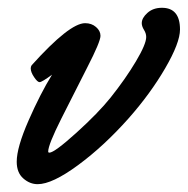

<svg xmlns="http://www.w3.org/2000/svg" viewBox="-20 -451 478 488"><path d="M437.5 -376Q437.5 -342.3 399.9 -277.6Q362.3 -212.9 306.6 -149.9Q244.6 -80.1 178.7 -31.5Q112.8 17.1 75.7 17.1Q55.7 17.1 39.1 2.4Q22.5 -12.2 22.5 -40Q22.5 -76.2 52.7 -145Q83 -213.9 112.3 -261.2Q86.4 -242.2 80.6 -242.2Q75.2 -242.2 66.7 -254.9Q58.1 -267.6 58.1 -277.3Q58.1 -281.7 60.5 -285.2Q156.7 -392.1 196.3 -392.1Q212.9 -392.1 224.1 -382.3Q235.4 -372.6 235.4 -359.9Q235.4 -345.2 202.1 -280.3Q168.9 -215.3 135.7 -149.2Q102.5 -83 102.5 -65.9Q102.5 -63 105.5 -63Q118.2 -63 174.1 -113.5Q230 -164.1 261.2 -203.1Q299.3 -251 325.4 -294.9Q351.6 -338.9 351.6 -356.9Q351.6 -366.2 345.9 -375.2Q340.3 -384.3 340.3 -392.1Q340.3 -405.3 354.7 -418.2Q369.1 -431.2 391.6 -431.2Q437.5 -431.2 437.5 -376Z"/></svg>

Font: Yellowtail
Style: Regular
Weight: 400
Designer: Astigmatic (AOETI)
Foundry: Astigmatic (AOETI)
Version: Version 1.000